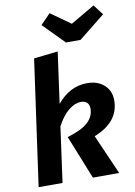

<svg xmlns="http://www.w3.org/2000/svg" viewBox="-104 -1050 782 1115"><g transform="rotate(-10 287.0 -492.0)"><path d="M235 -455Q310 -546 412 -546Q475 -546 513 -511.5Q551 -477 551 -421Q551 -293 403 -235L506 0H351L248 -257Q334 -283 370.5 -317Q407 -351 407 -398Q407 -420 394.5 -432.5Q382 -445 359 -445Q323 -445 286 -415.5Q249 -386 217 -326L172 0H31L135 -741L277 -757ZM574 -924 419 -800H333L211 -924L269 -984L386 -901L528 -984Z"/></g></svg>

Font: Fira Sans SemiBold
Style: Italic
Weight: 600
Italic angle: -8°
Designer: bBox Type GmbH & Carrois Corporate GbR & Edenspiekermann AG
Foundry: bBox Type GmbH & Carrois Corporate GbR & Edenspiekermann AG
Version: Version 4.301